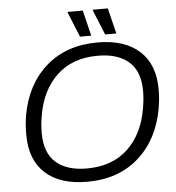

<svg xmlns="http://www.w3.org/2000/svg" viewBox="-59 -922 908 989"><g transform="rotate(-5 395.5 -428.0)"><path d="M379.9 -735.8 327.1 -865.2 329.1 -868.2H405.8L438 -735.8ZM509.8 -735.8 457 -865.2 459 -868.2H535.2L567.9 -735.8ZM352.1 12.2Q212.4 12.2 136.2 -56.9Q60.1 -126 60.1 -255.9Q60.1 -314 67.9 -356.9Q95.7 -513.7 200.2 -606Q304.7 -698.2 466.8 -698.2Q606.4 -698.2 683.1 -628.9Q759.8 -559.6 759.8 -430.2Q759.8 -379.4 751 -331.1Q723.1 -173.3 618.7 -80.6Q514.2 12.2 352.1 12.2ZM356 -56.2Q488.3 -56.2 568.8 -132.6Q649.4 -209 670.9 -339.8Q679.2 -386.7 679.2 -428.2Q679.2 -530.8 622.3 -580.3Q565.4 -629.9 461.9 -629.9Q330.6 -629.9 250 -553.5Q169.4 -477.1 147.9 -346.2Q140.1 -301.8 140.1 -258.8Q140.1 -155.3 196.8 -105.7Q253.4 -56.2 356 -56.2Z"/></g></svg>

Font: Archivo Light
Style: Italic
Weight: 300
Italic angle: -10°
Designer: Hector Gatti
Foundry: Omnibus-Type
Version: Version 2.001